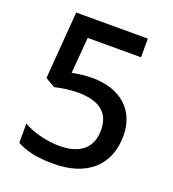

<svg xmlns="http://www.w3.org/2000/svg" viewBox="-132 -951 836 927"><g transform="rotate(20 286.0 -487.0)"><path d="M246 -125C418 -125 519 -215 519 -367C519 -498 429 -579 283 -579C249 -579 216 -575 180 -568L195 -753H469V-849H101L74 -503L124 -474C161 -483 204 -489 241 -489C352 -489 408 -445 408 -356C408 -265 350 -216 245 -216C182 -216 107 -234 58 -263V-164C104 -138 166 -125 246 -125Z"/></g></svg>

Font: Noto Naskh Arabic UI Medium
Style: Regular
Weight: 500
Designer: Monotype Design Team, David Williams, Mohamad Dakak and Nizar Qandah
Foundry: Monotype Imaging Inc.
Version: Version 2.014